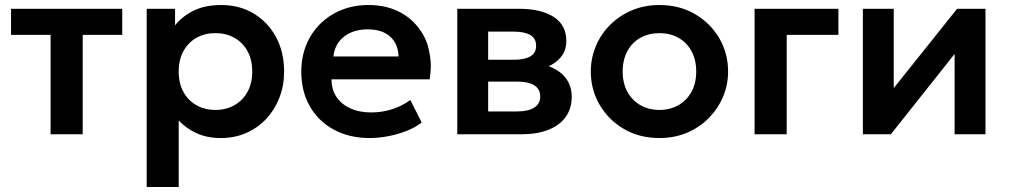

<svg xmlns="http://www.w3.org/2000/svg" viewBox="-20 -535 4020 765"><path d="M181.5 0V-396H24V-500H467V-396H309.5V0Z M564.5 210V-500H677.5V-434Q706.5 -470.5 752 -492.8Q797.5 -515 862 -515Q934.5 -515 991 -481Q1047.5 -447 1079.8 -387.2Q1112 -327.5 1112 -250Q1112 -194.5 1093.5 -146.5Q1075 -98.5 1041.5 -62.2Q1008 -26 961.8 -5.5Q915.5 15 860 15Q806 15 764.2 -3.8Q722.5 -22.5 692 -55V210ZM838.5 -97Q881 -97 914 -115.8Q947 -134.5 966 -168.8Q985 -203 985 -250Q985 -297 966 -331.5Q947 -366 913.8 -384.5Q880.5 -403 838.5 -403Q796 -403 763 -384.5Q730 -366 711 -331.5Q692 -297 692 -250Q692 -203 710.8 -168.8Q729.5 -134.5 762.8 -115.8Q796 -97 838.5 -97Z M1453.5 15Q1372 15 1310.5 -18.2Q1249 -51.5 1214.8 -111Q1180.5 -170.5 1180.5 -249.5Q1180.5 -307.5 1200.2 -356Q1220 -404.5 1256.2 -440.2Q1292.5 -476 1341.2 -495.5Q1390 -515 1448 -515Q1511 -515 1560.5 -492.8Q1610 -470.5 1642.8 -430.2Q1675.5 -390 1686 -347.8Q1696.5 -305.5 1696.5 -272Q1696.5 -246.5 1692 -219H1301Q1301 -218 1301 -217Q1301 -179 1320 -149.8Q1339 -120.5 1374.8 -103.8Q1410.5 -87 1459 -87Q1502 -87 1541.5 -99.5Q1581 -112 1615 -136.5L1660 -47Q1636.5 -28 1601.5 -14Q1566.5 0 1527.8 7.5Q1489 15 1453.5 15ZM1308.5 -310H1568Q1566.5 -360.5 1534.5 -389.2Q1502.5 -418 1445 -418Q1388 -418 1351 -389.2Q1314 -360.5 1308.5 -310Z M1802 0V-500H2048.5Q2135 -500 2185.8 -467.8Q2236.5 -435.5 2236.5 -371Q2236.5 -339 2220.5 -315.2Q2204.5 -291.5 2177 -276.5Q2172 -273.5 2166.5 -271Q2198 -259.5 2219.5 -240Q2258 -204.5 2258 -149.5Q2258 -103 2234.2 -69.5Q2210.5 -36 2165.5 -18Q2120.5 0 2057 0ZM1925 -297H2028Q2070 -297 2093 -310.2Q2116 -323.5 2116 -352.5Q2116 -382 2092.8 -395.5Q2069.5 -409 2028 -409H1925ZM1925 -91H2040Q2084.5 -91 2108.5 -106.2Q2132.5 -121.5 2132.5 -151Q2132.5 -180 2108.8 -195Q2085 -210 2040 -210H1925Z M2607.5 15Q2527.5 15 2465.8 -21.2Q2404 -57.5 2369 -117.8Q2334 -178 2334 -250Q2334 -303 2354 -351Q2374 -399 2410.8 -435.8Q2447.5 -472.5 2497.5 -493.8Q2547.5 -515 2607.5 -515Q2687 -515 2748.8 -479Q2810.5 -443 2845.8 -382.8Q2881 -322.5 2881 -250Q2881 -197 2860.8 -149.2Q2840.5 -101.5 2804 -64.5Q2767.5 -27.5 2717.5 -6.2Q2667.5 15 2607.5 15ZM2607.5 -97Q2649.5 -97 2682.8 -115.8Q2716 -134.5 2735 -168.8Q2754 -203 2754 -250Q2754 -297 2735 -331.5Q2716 -366 2683 -384.5Q2650 -403 2607.5 -403Q2565 -403 2531.8 -384.5Q2498.5 -366 2479.8 -331.5Q2461 -297 2461 -250Q2461 -203 2480 -168.8Q2499 -134.5 2532 -115.8Q2565 -97 2607.5 -97Z M2986.5 0V-500H3320.5V-396H3114.5V0Z M3418 0V-500H3541V-184L3793.5 -500H3906.5V0H3783.5V-320L3529.5 0Z"/></svg>

Font: Geologica EX Med
Style: Regular
Weight: 500
Designer: Sindre Bremnes, Frode Helland
Foundry: Monokrom Skriftforlag AS
Version: Version 1.010;gftools[0.9.28]